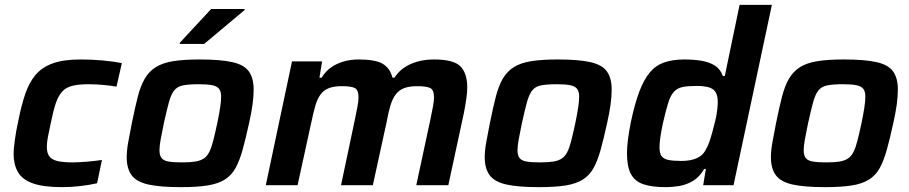

<svg xmlns="http://www.w3.org/2000/svg" viewBox="-20 -763 3745 791"><path d="M237 8Q159 8 115.5 -7.5Q72 -23 54 -54Q36 -85 36 -129Q36 -148 41 -185.5Q46 -223 56 -268Q68 -329 84 -376Q100 -423 126.5 -454.5Q153 -486 197.5 -502Q242 -518 313 -518Q358 -518 402.5 -514Q447 -510 482 -503L460 -406Q439 -410 406.5 -413Q374 -416 345 -416Q304 -416 278 -409.5Q252 -403 236 -385.5Q220 -368 209.5 -336.5Q199 -305 189 -255Q182 -223 177.5 -199.5Q173 -176 173 -158Q173 -132 183.5 -118.5Q194 -105 217 -99.5Q240 -94 278 -94Q304 -94 338.5 -97Q373 -100 400 -104L380 -8Q349 -1 311 3.5Q273 8 237 8Z M726 8Q639 8 590.5 -3Q542 -14 522 -41.5Q502 -69 502 -115Q502 -142 508 -176Q514 -210 523 -255Q536 -319 547.5 -364Q559 -409 576.5 -439Q594 -469 622 -486.5Q650 -504 693.5 -511Q737 -518 802 -518Q889 -518 937.5 -507Q986 -496 1005.5 -468.5Q1025 -441 1025 -394Q1025 -367 1020.5 -333Q1016 -299 1006 -255Q992 -191 979.5 -146Q967 -101 950.5 -71Q934 -41 906.5 -23.5Q879 -6 835.5 1Q792 8 726 8ZM731 -94Q764 -94 785 -97.5Q806 -101 819.5 -110Q833 -119 842 -136.5Q851 -154 858.5 -183.5Q866 -213 875 -255Q883 -293 887 -320Q891 -347 891 -365Q891 -386 882.5 -397Q874 -408 854 -412Q834 -416 798 -416Q757 -416 733 -411Q709 -406 696.5 -389Q684 -372 675.5 -340.5Q667 -309 655 -255Q647 -216 642 -189Q637 -162 637 -144Q637 -123 645.5 -112Q654 -101 674.5 -97.5Q695 -94 731 -94ZM720 -582 721 -587 850 -726H988L987 -721L821 -582Z M1075 0 1183 -510H1307L1296 -443H1305Q1321 -469 1343.5 -485Q1366 -501 1395 -509.5Q1424 -518 1458 -518Q1527 -518 1557 -500Q1587 -482 1597 -443H1605Q1622 -469 1646 -485Q1670 -501 1700.5 -509.5Q1731 -518 1768 -518Q1849 -518 1877 -489.5Q1905 -461 1905 -402Q1905 -383 1901 -355Q1897 -327 1891 -297L1827 0H1695L1754 -275Q1760 -303 1764 -325.5Q1768 -348 1768 -361Q1768 -393 1752 -400.5Q1736 -408 1699 -408Q1665 -408 1644 -399.5Q1623 -391 1610 -373.5Q1597 -356 1588.5 -328.5Q1580 -301 1573 -261L1516 0H1385L1443 -275Q1449 -303 1453 -325.5Q1457 -348 1457 -361Q1457 -393 1441.5 -400.5Q1426 -408 1389 -408Q1355 -408 1334 -399.5Q1313 -391 1300 -373Q1287 -355 1279 -327Q1271 -299 1263 -261L1206 0Z M2201 8Q2114 8 2065.5 -3Q2017 -14 1997 -41.5Q1977 -69 1977 -115Q1977 -142 1983 -176Q1989 -210 1998 -255Q2011 -319 2022.5 -364Q2034 -409 2051.5 -439Q2069 -469 2097 -486.5Q2125 -504 2168.5 -511Q2212 -518 2277 -518Q2364 -518 2412.5 -507Q2461 -496 2480.5 -468.5Q2500 -441 2500 -394Q2500 -367 2495.5 -333Q2491 -299 2481 -255Q2467 -191 2454.5 -146Q2442 -101 2425.5 -71Q2409 -41 2381.5 -23.5Q2354 -6 2310.5 1Q2267 8 2201 8ZM2206 -94Q2239 -94 2260 -97.5Q2281 -101 2294.5 -110Q2308 -119 2317 -136.5Q2326 -154 2333.5 -183.5Q2341 -213 2350 -255Q2358 -293 2362 -320Q2366 -347 2366 -365Q2366 -386 2357.5 -397Q2349 -408 2329 -412Q2309 -416 2273 -416Q2232 -416 2208 -411Q2184 -406 2171.5 -389Q2159 -372 2150.5 -340.5Q2142 -309 2130 -255Q2122 -216 2117 -189Q2112 -162 2112 -144Q2112 -123 2120.5 -112Q2129 -101 2149.5 -97.5Q2170 -94 2206 -94Z M2722 8Q2666 8 2630.5 -4Q2595 -16 2579 -46.5Q2563 -77 2563 -131Q2563 -156 2567 -188Q2571 -220 2579 -260Q2595 -336 2614 -386Q2633 -436 2657.5 -465Q2682 -494 2717 -506Q2752 -518 2799 -518Q2839 -518 2871 -512.5Q2903 -507 2925.5 -492.5Q2948 -478 2958 -450H2966L3027 -743H3160L3002 0H2877L2888 -67H2881Q2862 -34 2835.5 -18Q2809 -2 2780 3Q2751 8 2722 8ZM2786 -100Q2814 -100 2834 -105.5Q2854 -111 2867.5 -121.5Q2881 -132 2889 -149Q2896 -160 2902.5 -179Q2909 -198 2915 -220Q2921 -242 2926.5 -264.5Q2932 -287 2934.5 -307.5Q2937 -328 2937 -343Q2937 -380 2918 -394.5Q2899 -409 2850 -409Q2814 -409 2792 -404.5Q2770 -400 2756 -384.5Q2742 -369 2732.5 -338Q2723 -307 2711 -255Q2704 -222 2700.5 -197.5Q2697 -173 2697 -156Q2697 -132 2705.5 -120Q2714 -108 2734 -104Q2754 -100 2786 -100Z M3380 8Q3293 8 3244.5 -3Q3196 -14 3176 -41.5Q3156 -69 3156 -115Q3156 -142 3162 -176Q3168 -210 3177 -255Q3190 -319 3201.5 -364Q3213 -409 3230.5 -439Q3248 -469 3276 -486.5Q3304 -504 3347.5 -511Q3391 -518 3456 -518Q3543 -518 3591.5 -507Q3640 -496 3659.5 -468.5Q3679 -441 3679 -394Q3679 -367 3674.5 -333Q3670 -299 3660 -255Q3646 -191 3633.5 -146Q3621 -101 3604.5 -71Q3588 -41 3560.5 -23.5Q3533 -6 3489.5 1Q3446 8 3380 8ZM3385 -94Q3418 -94 3439 -97.5Q3460 -101 3473.5 -110Q3487 -119 3496 -136.5Q3505 -154 3512.5 -183.5Q3520 -213 3529 -255Q3537 -293 3541 -320Q3545 -347 3545 -365Q3545 -386 3536.5 -397Q3528 -408 3508 -412Q3488 -416 3452 -416Q3411 -416 3387 -411Q3363 -406 3350.5 -389Q3338 -372 3329.5 -340.5Q3321 -309 3309 -255Q3301 -216 3296 -189Q3291 -162 3291 -144Q3291 -123 3299.5 -112Q3308 -101 3328.5 -97.5Q3349 -94 3385 -94Z"/></svg>

Font: Saira Thin SemiBold
Style: Italic
Weight: 600
Italic angle: -12°
Version: Version 1.101